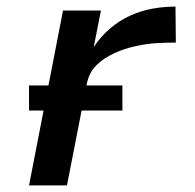

<svg xmlns="http://www.w3.org/2000/svg" viewBox="-20 -562 590 582"><path d="M68 0 171 -530H286L264 -419Q284 -450 313 -475Q342 -500 375.5 -515Q409 -530 443.5 -536Q478 -542 512 -542L513 -433Q497 -433 482 -432.5Q467 -432 451 -431Q435 -430 419.5 -427.5Q404 -425 388.5 -421.5Q373 -418 357.5 -413Q342 -408 327 -401Q312 -394 298 -385Q284 -376 272 -364Q260 -352 253 -337.5Q246 -323 243 -307L183 0ZM351 -227H68V-303H351Z"/></svg>

Font: Lode Term
Style: Bold Italic
Weight: 700
Italic angle: -11°
Monospace: yes
Designer: Belleve Invis
Foundry: Belleve Invis
Version: Version 29.2.0